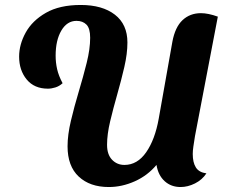

<svg xmlns="http://www.w3.org/2000/svg" viewBox="-20 -732 913 773"><path d="M418 21Q342 21 297 -21Q252 -63 252 -143Q252 -189 265.5 -246Q279 -303 297 -363Q315 -423 329 -479Q343 -535 343 -580Q343 -618 328 -633Q313 -648 288 -648Q250 -648 227 -609Q204 -570 204 -508Q204 -480 210 -453.5Q216 -427 232 -397Q219 -385 203 -380Q187 -375 173 -375Q118 -375 87.5 -412Q57 -449 57 -504Q57 -553 83.5 -601Q110 -649 165 -680.5Q220 -712 305 -712Q392 -712 442.5 -673Q493 -634 493 -561Q493 -516 480.5 -462Q468 -408 452 -352Q436 -296 423.5 -243.5Q411 -191 411 -149Q411 -110 431 -89Q451 -68 481 -68Q533 -68 568.5 -119Q604 -170 619 -254L674 -564Q685 -623 715 -651Q745 -679 789 -679Q818 -679 857 -665L765 -184Q761 -159 758.5 -142Q756 -125 756 -112Q756 -78 768.5 -58Q781 -38 811 -34Q794 -8 765 6.5Q736 21 707 21Q669 21 643 -2.5Q617 -26 610 -68Q574 -25 522.5 -2Q471 21 418 21Z"/></svg>

Font: Sansita Swashed SemiBold
Style: Regular
Weight: 600
Designer: Pablo Cosgaya
Foundry: Omnibus-Type
Version: Version 1.003; ttfautohint (v1.8.3)